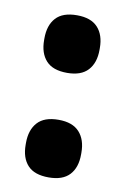

<svg xmlns="http://www.w3.org/2000/svg" viewBox="-64 -515 371 568"><g transform="rotate(10 122.0 -230.5)"><path d="M122 13.5Q79 13.5 58.8 -8.5Q38.5 -30.5 38.5 -70V-75.5Q38.5 -114.5 58.8 -137Q79 -159.5 122 -159.5Q164 -159.5 184.5 -137Q205 -114.5 205 -75.5V-70Q205 -30.5 184.5 -8.5Q164 13.5 122 13.5ZM122 -300.5Q79 -300.5 58.8 -322.8Q38.5 -345 38.5 -384.5V-389.5Q38.5 -429 58.8 -451.2Q79 -473.5 122 -473.5Q164 -473.5 184.5 -451.2Q205 -429 205 -389.5V-384.5Q205 -345 184.5 -322.8Q164 -300.5 122 -300.5Z"/></g></svg>

Font: Anek Latin Medium
Style: Bold
Weight: 700
Version: Version 1.003